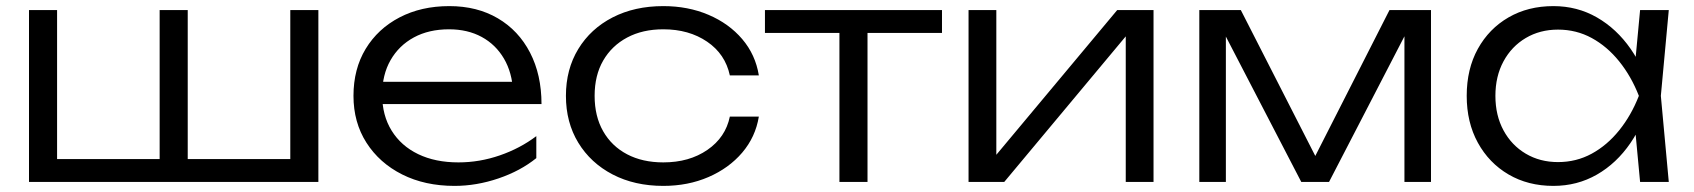

<svg xmlns="http://www.w3.org/2000/svg" viewBox="-20 -596 5550 629"><path d="M75 0V-563H167V-46L134 -75H521L503 -46V-563H595V-46L572 -75H963L931 -46V-563H1023V0Z M1469 13Q1372 13 1297.5 -24.5Q1223 -62 1180.5 -128.5Q1138 -195 1138 -282Q1138 -370 1178 -436Q1218 -502 1289 -539Q1360 -576 1452 -576Q1543 -576 1611 -536Q1679 -496 1716.5 -423.5Q1754 -351 1754 -255H1208V-328H1715L1661 -295Q1658 -358 1631 -404Q1604 -450 1558 -475Q1512 -500 1451 -500Q1385 -500 1336 -473.5Q1287 -447 1259.5 -399Q1232 -351 1232 -286Q1232 -218 1263 -168Q1294 -118 1350 -91Q1406 -64 1482 -64Q1551 -64 1617.5 -87Q1684 -110 1737 -150V-78Q1685 -36 1613 -11.5Q1541 13 1469 13Z M2466 -214Q2455 -147 2411.5 -96Q2368 -45 2301 -16Q2234 13 2153 13Q2059 13 1987 -24.5Q1915 -62 1874.5 -128.5Q1834 -195 1834 -282Q1834 -369 1874.5 -435.5Q1915 -502 1987 -539Q2059 -576 2153 -576Q2234 -576 2301 -547.5Q2368 -519 2411.5 -468Q2455 -417 2466 -349H2371Q2356 -419 2296.5 -459.5Q2237 -500 2153 -500Q2085 -500 2034.5 -473Q1984 -446 1956 -397.5Q1928 -349 1928 -282Q1928 -215 1956 -166Q1984 -117 2034.5 -90.5Q2085 -64 2153 -64Q2238 -64 2297.5 -105Q2357 -146 2371 -214Z M2730 -532H2822V0H2730ZM2486 -563H3066V-488H2486Z M3153 0V-563H3244V-42L3209 -47L3640 -563H3759V0H3668V-526L3704 -520L3270 0Z M3909 0V-563H4045L4313 -38H4265L4532 -563H4668V0H4581V-537H4612L4334 0H4243L3965 -536H3996V0Z M5353 0 5333 -213 5358 -282 5333 -350 5353 -563H5447L5421 -282L5447 0ZM5389 -282Q5367 -194 5321.5 -127.5Q5276 -61 5211.5 -24Q5147 13 5069 13Q4986 13 4922 -24.5Q4858 -62 4821.5 -128.5Q4785 -195 4785 -282Q4785 -370 4821.5 -436Q4858 -502 4922 -539Q4986 -576 5069 -576Q5147 -576 5211.5 -539Q5276 -502 5322 -436Q5368 -370 5389 -282ZM4879 -282Q4879 -218 4905.5 -169Q4932 -120 4978.5 -92.5Q5025 -65 5084 -65Q5144 -65 5194.5 -92.5Q5245 -120 5284.5 -169Q5324 -218 5349 -282Q5324 -346 5284.5 -395Q5245 -444 5194.5 -471.5Q5144 -499 5084 -499Q5025 -499 4978.5 -471.5Q4932 -444 4905.5 -395Q4879 -346 4879 -282Z"/></svg>

Font: Unbounded Light
Style: Regular
Weight: 300
Designer: Luke Prowse, Jean-Baptiste Morizot, Fátima Lázaro, Florian Runge
Foundry: NaN
Version: Version 1.700